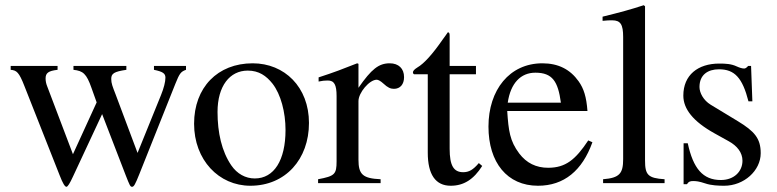

<svg xmlns="http://www.w3.org/2000/svg" viewBox="-20 -703 2981 737"><path d="M694 -450H571V-435C605 -428 615 -421 615 -405C615 -389 609 -365 598 -338L508 -116L424 -340C412 -371 407 -383 407 -400C407 -421 418 -428 465 -435V-450H262V-435C299 -431 312 -420 331 -366L351 -310L260 -111L161 -372C157 -382 155 -392 155 -402C155 -423 166 -431 201 -435V-450H21V-435C44 -433 53 -426 74 -372L209 -30C221 1 229 14 235 14C240 14 248 1 260 -25L372 -265L463 -29C478 9 480 14 487 14C494 14 499 5 515 -35L653 -381C669 -421 674 -428 694 -435Z M1166 -231C1166 -369 1072 -460 950 -460C815 -460 725 -367 725 -228C725 -89 820 10 941 10C1076 10 1166 -92 1166 -231ZM1076 -204C1076 -88 1032 -18 958 -18C922 -18 890 -36 868 -68C831 -122 815 -194 815 -273C815 -373 862 -432 931 -432C974 -432 1002 -412 1026 -382C1058 -341 1076 -272 1076 -204Z M1356 -458 1351 -460C1298 -439 1262 -425 1203 -406V-390C1217 -393 1226 -394 1238 -394C1263 -394 1272 -378 1272 -334V-84C1272 -34 1265 -27 1201 -15V0H1441V-15C1373 -18 1356 -33 1356 -90V-315C1356 -347 1398 -397 1426 -397C1432 -397 1441 -392 1452 -382C1468 -367 1479 -362 1492 -362C1516 -362 1531 -379 1531 -407C1531 -440 1510 -460 1476 -460C1434 -460 1406 -438 1356 -366Z M1818 -77C1796 -51 1780 -42 1758 -42C1721 -42 1706 -68 1706 -132V-418H1807V-450H1706V-566C1706 -576 1704 -579 1699 -579C1693 -569 1685 -560 1679 -551C1641 -496 1608 -459 1582 -444C1571 -437 1565 -431 1565 -425C1565 -422 1566 -420 1569 -418H1622V-117C1622 -33 1652 10 1710 10C1760 10 1798 -14 1831 -66Z M2238 -164C2189 -90 2151 -59 2084 -59C2038 -59 2001 -77 1973 -114C1937 -162 1932 -201 1927 -277H2235C2231 -331 2221 -363 2201 -391C2169 -436 2124 -460 2062 -460C1936 -460 1855 -358 1855 -217C1855 -79 1927 10 2045 10C2145 10 2215 -48 2254 -157ZM1929 -309C1940 -384 1979 -424 2035 -424C2101 -424 2122 -390 2133 -309Z M2531 0V-15C2467 -19 2456 -32 2456 -87V-679L2451 -683C2399 -666 2362 -656 2293 -639V-623C2309 -625 2322 -625 2330 -625C2362 -625 2372 -609 2372 -561V-92C2372 -37 2358 -20 2295 -15V0Z M2708 -301C2680 -318 2665 -347 2665 -369C2665 -416 2697 -437 2740 -437C2800 -437 2830 -404 2853 -314H2868L2863 -450H2852C2844 -441 2840 -440 2836 -440C2829 -440 2819 -443 2808 -448C2787 -458 2765 -459 2741 -459C2659 -459 2603 -415 2603 -336C2603 -285 2640 -237 2723 -191L2777 -161C2810 -143 2830 -117 2830 -86C2830 -45 2798 -12 2747 -12C2678 -12 2641 -56 2620 -153H2604V4H2617C2623 -6 2629 -8 2641 -8C2652 -8 2663 -7 2687 1C2710 9 2739 10 2760 10C2836 10 2900 -48 2900 -115C2900 -172 2876 -199 2812 -238Z"/></svg>

Font: STIXGeneral
Style: Regular
Weight: 400
Designer: MicroPress Inc., with final additions and corrections provided by Coen Hoffman, Elsevier (retired)
Version: Version 1.1.0